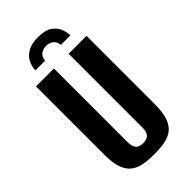

<svg xmlns="http://www.w3.org/2000/svg" viewBox="-236 -805 879 879"><g transform="rotate(-45 203.5 -366.0)"><path d="M204.9 -744.1Q251.9 -744.1 275.7 -727.2Q299.5 -710.3 308 -687.4Q316.5 -664.5 316.8 -644.7H254.8Q253.2 -667.2 238.5 -678.4Q223.7 -689.6 204.2 -689.6Q184.1 -689.6 169.3 -678.9Q154.6 -668.2 152.6 -644.7H90Q90.6 -670.6 102.4 -693.2Q114.1 -715.8 139.1 -730Q164 -744.1 204.9 -744.1ZM203.5 12Q167.7 12 137.7 6.8Q107.8 1.6 85.9 -14.1Q64 -29.8 52 -61.5Q40 -93.1 40 -146.8V-591H156V-114.4Q156 -92.5 162.5 -80.5Q168.9 -68.4 179.8 -64.1Q190.6 -59.9 203.5 -59.9Q216.5 -59.9 227.5 -64.1Q238.5 -68.4 245 -80.5Q251.4 -92.5 251.4 -114.4V-591H367.1V-147.5Q367.1 -93.8 355.1 -61.8Q343.1 -29.8 321.4 -14.1Q299.6 1.6 269.5 6.8Q239.4 12 203.5 12Z"/></g></svg>

Font: Alumni Sans Thin
Style: Regular
Weight: 100
Designer: Robert E. Leuschke
Foundry: Robert E. Leuschke
Version: Version 1.018